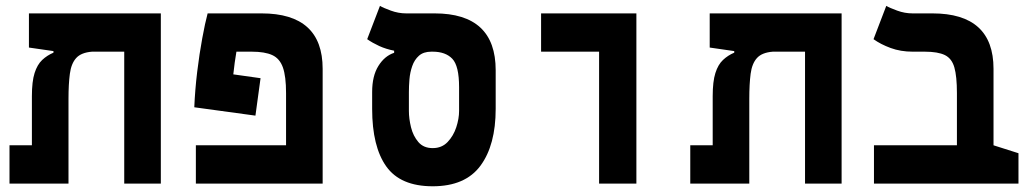

<svg xmlns="http://www.w3.org/2000/svg" viewBox="-20 -632 3556 661"><path d="M533.7 0H407.7V-454.1H296.9Q259.3 -451.2 242.2 -432.1Q225.1 -413.1 220.5 -377.9Q215.8 -342.8 215.8 -291.5V0H12.7V-131.8H89.8V-300.8Q89.8 -351.6 99.1 -380.6Q108.4 -409.7 125.2 -425.5Q142.1 -441.4 164.1 -450.7V-456.1L79.6 -468.3V-585.9H533.7Z M877 -362.8 859.4 -233.9 648.9 -262.7Q651.4 -322.8 658.9 -385Q666.5 -447.3 676.3 -500.2Q686 -553.2 694.8 -585.9H880.4Q1090.8 -585.9 1090.8 -395V0H654.3V-131.8H964.8V-311.5Q964.8 -369.1 953.9 -399.9Q942.9 -430.7 917.2 -442.4Q891.6 -454.1 846.7 -454.1H793.9Q787.6 -417.5 783.2 -376Z M1469.7 9.3Q1358.4 9.3 1309.8 -59.1Q1261.2 -127.4 1261.2 -257.3V-315.4Q1261.2 -370.6 1282.7 -405Q1304.2 -439.5 1336.9 -450.2V-457.5Q1309.1 -462.9 1285.6 -473.6Q1262.2 -484.4 1244.1 -497.1L1288.1 -611.8Q1299.3 -605 1325.4 -595.5Q1351.6 -585.9 1378.4 -585.9H1476.1Q1686.5 -585.9 1686.5 -390.1V-257.3Q1686.5 -132.8 1634.3 -61.8Q1582 9.3 1469.7 9.3ZM1469.7 -122.1Q1501 -122.1 1521 -143.1Q1541 -164.1 1550.8 -193.8Q1560.5 -223.6 1560.5 -250V-332Q1560.5 -405.3 1537.1 -429.7Q1513.7 -454.1 1469.7 -454.1H1464.8Q1438 -454.1 1422.4 -440.2Q1406.7 -426.3 1399.2 -404.5Q1391.6 -382.8 1389.6 -358.9Q1387.7 -335 1387.7 -315.4V-250Q1387.7 -223.6 1395 -193.8Q1402.3 -164.1 1420.2 -143.1Q1438 -122.1 1469.7 -122.1Z M2042.5 0V-454.1H1842.8V-585.9H2170.9V0Z M2877.4 0H2751.5V-454.1H2640.6Q2603 -451.2 2585.9 -432.1Q2568.8 -413.1 2564.2 -377.9Q2559.6 -342.8 2559.6 -291.5V0H2356.4V-131.8H2433.6V-300.8Q2433.6 -351.6 2442.9 -380.6Q2452.1 -409.7 2469 -425.5Q2485.8 -441.4 2507.8 -450.7V-456.1L2423.3 -468.3V-585.9H2877.4Z M3486.3 -104.5V0H2988.8V-131.8H3274.4V-311.5Q3274.4 -369.1 3265.6 -399.9Q3256.8 -430.7 3232.9 -442.4Q3209 -454.1 3163.6 -454.1H3122.1Q3080.6 -454.1 3046.1 -466.8Q3011.7 -479.5 2987.3 -497.1L3031.2 -611.8Q3042.5 -605 3068.6 -595.5Q3094.7 -585.9 3121.6 -585.9H3189.9Q3400.4 -585.9 3400.4 -395V-131.8Z"/></svg>

Font: Cascadia Code NF
Style: Bold
Weight: 700
Monospace: yes
Designer: Aaron Bell
Foundry: Saja Typeworks
Version: Version 2404.023; ttfautohint (v1.8.4)